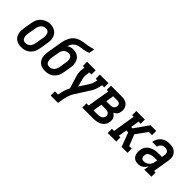

<svg xmlns="http://www.w3.org/2000/svg" viewBox="79 -1686 2843 2843"><g transform="rotate(45 1500.0 -265.0)"><path d="M204 8Q175 8 147.5 1.5Q120 -5 97.5 -20Q75 -35 60 -58Q45 -81 38 -108Q31 -135 32 -164Q33 -193 37 -221L59 -351Q63 -376 71 -400.5Q79 -425 93.5 -447.5Q108 -470 128.5 -488Q149 -506 172.5 -517.5Q196 -529 221 -535Q246 -541 272 -541Q301 -541 328 -533Q355 -525 377.5 -510Q400 -495 415 -472Q430 -449 437 -422.5Q444 -396 443.5 -366.5Q443 -337 438 -309L416 -179Q412 -154 404 -129.5Q396 -105 381.5 -82.5Q367 -60 347 -42Q327 -24 303 -12.5Q279 -1 254 3.5Q229 8 204 8ZM206 -80Q227 -80 248 -88.5Q269 -97 283.5 -114Q298 -131 306 -151.5Q314 -172 317 -193L339 -323Q341 -338 342 -352.5Q343 -367 341 -381.5Q339 -396 334 -409Q329 -422 319.5 -431.5Q310 -441 296 -445.5Q282 -450 267 -450Q246 -450 226 -441Q206 -432 191.5 -415Q177 -398 169 -378Q161 -358 158 -337L136 -207Q134 -192 133 -177.5Q132 -163 134 -149Q136 -135 141 -122Q146 -109 155 -99Q164 -89 177.5 -84.5Q191 -80 206 -80Z M704 8Q675 8 647.5 1.5Q620 -5 597.5 -20Q575 -35 560 -58Q545 -81 538 -108Q531 -135 532 -164Q533 -193 537 -221L555 -329Q559 -350 562 -371Q565 -392 569 -413Q574 -442 579.5 -470.5Q585 -499 595 -527Q605 -555 620 -582Q635 -609 657 -630.5Q679 -652 706.5 -666Q734 -680 763 -687.5Q792 -695 821 -699Q850 -703 879 -708Q908 -713 937 -719.5Q966 -726 994 -735L979 -647Q959 -637 937 -631Q915 -625 892.5 -621Q870 -617 848 -614.5Q826 -612 804 -607Q782 -602 760.5 -591.5Q739 -581 722.5 -564.5Q706 -548 695.5 -527Q685 -506 680 -484Q699 -501 724 -508.5Q749 -516 773 -516Q801 -516 828.5 -509Q856 -502 877.5 -486.5Q899 -471 913 -448Q927 -425 933.5 -398.5Q940 -372 939.5 -343.5Q939 -315 934 -287L916 -179Q912 -154 904 -129.5Q896 -105 881.5 -82.5Q867 -60 847 -42Q827 -24 803 -12.5Q779 -1 754 3.5Q729 8 704 8ZM706 -80Q727 -80 748 -88.5Q769 -97 783.5 -114Q798 -131 806 -151.5Q814 -172 817 -193L835 -301Q838 -316 839 -330.5Q840 -345 838 -359Q836 -373 831 -386Q826 -399 817 -409Q808 -419 794.5 -423.5Q781 -428 766 -428Q746 -428 725.5 -420.5Q705 -413 690 -397.5Q675 -382 667 -362Q659 -342 656 -322L636 -207Q634 -192 633 -177.5Q632 -163 634 -149Q636 -135 641 -122Q646 -109 655 -99Q664 -89 677.5 -84.5Q691 -80 706 -80Z M1021 205V117H1088Q1093 93 1098 69Q1103 45 1110 21.5Q1117 -2 1126.5 -25.5Q1136 -49 1148 -71L1083 -285Q1078 -303 1076 -322.5Q1074 -342 1074.5 -362Q1075 -382 1077 -402Q1079 -422 1082 -442H1049V-530H1228V-442H1183Q1181 -425 1179 -408.5Q1177 -392 1176 -375Q1175 -358 1175 -341.5Q1175 -325 1180 -309L1215 -177L1314 -332Q1322 -345 1327.5 -358.5Q1333 -372 1337 -386Q1341 -400 1344.5 -414Q1348 -428 1350 -442H1317V-530H1497V-442H1452Q1448 -422 1443.5 -402Q1439 -382 1433 -362Q1427 -342 1418.5 -322.5Q1410 -303 1399 -285L1243 -40Q1232 -23 1224.5 -5Q1217 13 1211 32Q1203 56 1197 81Q1191 106 1187 131L1175 205Z M1478 0V-88H1523L1582 -442H1549V-530H1771Q1794 -530 1817 -526.5Q1840 -523 1860 -514Q1880 -505 1895.5 -489.5Q1911 -474 1920 -454Q1929 -434 1931 -411Q1933 -388 1929 -365Q1927 -350 1922 -335.5Q1917 -321 1907 -308.5Q1897 -296 1884 -287Q1871 -278 1856 -271Q1873 -262 1887 -248.5Q1901 -235 1909.5 -218Q1918 -201 1919.5 -180.5Q1921 -160 1918 -139Q1914 -117 1904.5 -95.5Q1895 -74 1878.5 -57.5Q1862 -41 1841 -29.5Q1820 -18 1798 -11.5Q1776 -5 1753.5 -2.5Q1731 0 1709 0ZM1663 -318H1751Q1764 -318 1777 -320.5Q1790 -323 1802 -331Q1814 -339 1821 -351Q1828 -363 1830 -376Q1832 -390 1829.5 -403Q1827 -416 1818.5 -425.5Q1810 -435 1797.5 -438.5Q1785 -442 1771 -442H1683ZM1625 -88H1709Q1720 -88 1731.5 -89Q1743 -90 1754.5 -93Q1766 -96 1777 -101Q1788 -106 1797 -114Q1806 -122 1811.5 -132.5Q1817 -143 1819 -154Q1822 -172 1816 -188Q1810 -204 1797 -213.5Q1784 -223 1767 -226.5Q1750 -230 1732 -230H1648Z M2010 0V-88H2055L2113 -442H2080V-530H2259V-442H2215L2193 -309H2222L2378 -530H2497V-442H2431L2302 -265L2373 -88H2426V0H2302L2219 -221H2178L2156 -88H2189V0Z M2653 8Q2653 8 2653 8Q2653 8 2653 8Q2631 8 2610.5 3.5Q2590 -1 2573.5 -12.5Q2557 -24 2546 -41.5Q2535 -59 2530 -78.5Q2525 -98 2524.5 -120Q2524 -142 2528 -163Q2532 -188 2542.5 -212.5Q2553 -237 2572 -255.5Q2591 -274 2615 -286.5Q2639 -299 2664.5 -306.5Q2690 -314 2715 -316Q2740 -318 2765 -318H2830L2836 -357Q2839 -374 2837.5 -392Q2836 -410 2827 -423.5Q2818 -437 2801.5 -443.5Q2785 -450 2768 -450Q2751 -450 2734.5 -445.5Q2718 -441 2704 -430.5Q2690 -420 2681 -405Q2672 -390 2669 -373H2568Q2573 -396 2582 -417.5Q2591 -439 2604.5 -459Q2618 -479 2637 -494.5Q2656 -510 2678 -520Q2700 -530 2722.5 -534Q2745 -538 2768 -538Q2794 -538 2820 -533.5Q2846 -529 2867.5 -517.5Q2889 -506 2905.5 -487.5Q2922 -469 2930.5 -445.5Q2939 -422 2939.5 -395.5Q2940 -369 2935 -342L2893 -88H2926V0H2777L2791 -83Q2780 -64 2766 -46.5Q2752 -29 2733.5 -16.5Q2715 -4 2694.5 2Q2674 8 2653 8ZM2683 -80Q2706 -80 2729.5 -89Q2753 -98 2770.5 -115.5Q2788 -133 2797.5 -156Q2807 -179 2811 -202L2815 -231H2765Q2751 -231 2737.5 -230Q2724 -229 2710.5 -226Q2697 -223 2683.5 -218.5Q2670 -214 2658 -206Q2646 -198 2638.5 -185Q2631 -172 2629 -159Q2627 -145 2628 -130.5Q2629 -116 2635.5 -104Q2642 -92 2655 -86Q2668 -80 2683 -80Z"/></g></svg>

Font: Iosevka Curly Slab SmBdObl
Style: Regular
Weight: 600
Italic angle: -9°
Monospace: yes
Designer: Belleve Invis
Foundry: Belleve Invis
Version: Version 11.0.0; ttfautohint (v1.8.3)